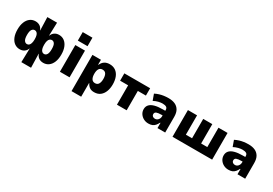

<svg xmlns="http://www.w3.org/2000/svg" viewBox="47 -1861 4487 3151"><g transform="rotate(30 2290.5 -285.5)"><path d="M373 180 380 -81H377Q363 -39 327.5 -14Q292 11 241 11Q185 11 141.5 -21Q98 -53 74 -112Q50 -171 50 -254Q50 -337 74 -395.5Q98 -454 141 -486Q184 -518 242 -518Q291 -518 326.5 -494Q362 -470 377 -426H381L373 -674H557L549 -426H553Q569 -470 604.5 -494Q640 -518 688 -518Q746 -518 789 -486Q832 -454 856 -395Q880 -336 880 -254Q880 -171 856 -112Q832 -53 789 -21Q746 11 689 11Q637 11 602.5 -14Q568 -39 554 -81H550L557 180ZM303 -122Q324 -122 340.5 -135.5Q357 -149 366.5 -178.5Q376 -208 376 -254Q376 -302 366.5 -330.5Q357 -359 340.5 -372Q324 -385 303 -385Q270 -385 250 -355Q230 -325 230 -254Q230 -184 250.5 -153Q271 -122 303 -122ZM627 -122Q660 -122 679.5 -153Q699 -184 699 -254Q699 -325 679.5 -355Q660 -385 627 -385Q607 -385 590 -372Q573 -359 563.5 -330.5Q554 -302 554 -254Q554 -207 563.5 -178Q573 -149 589.5 -135.5Q606 -122 627 -122Z M999 -590V-751H1183V-590ZM1000 0V-506H1183V0Z M1324 180V-507H1485V-414H1490Q1514 -467 1553.5 -492Q1593 -517 1649 -517Q1716 -517 1762.5 -483.5Q1809 -450 1832.5 -390.5Q1856 -331 1856 -253Q1856 -179 1833.5 -119.5Q1811 -60 1766 -24.5Q1721 11 1651 11Q1597 11 1564 -13.5Q1531 -38 1512 -78H1507V180ZM1592 -125Q1636 -125 1656.5 -159.5Q1677 -194 1677 -254Q1677 -315 1656.5 -348Q1636 -381 1591 -381Q1546 -381 1525.5 -347.5Q1505 -314 1505 -254Q1505 -194 1526 -159.5Q1547 -125 1592 -125Z M2081 0V-367H1929V-506H2418V-367H2265V0Z M2679 11Q2630 11 2588.5 -11Q2547 -33 2522 -71Q2497 -109 2497 -157Q2497 -207 2527 -241Q2557 -275 2618.5 -292.5Q2680 -310 2775 -310H2839V-222H2796Q2765 -222 2742.5 -219Q2720 -216 2704.5 -210Q2689 -204 2681.5 -192.5Q2674 -181 2674 -163Q2674 -140 2691.5 -125.5Q2709 -111 2737 -111Q2758 -111 2776.5 -123Q2795 -135 2806.5 -156.5Q2818 -178 2818 -207V-322Q2818 -361 2793.5 -376Q2769 -391 2721 -391Q2687 -391 2645.5 -381Q2604 -371 2557 -347L2516 -461Q2555 -481 2594 -493Q2633 -505 2675 -511Q2717 -517 2764 -517Q2835 -517 2886.5 -494Q2938 -471 2966.5 -422.5Q2995 -374 2995 -296V0H2849V-98H2842Q2825 -63 2803.5 -38.5Q2782 -14 2752.5 -1.5Q2723 11 2679 11Z M3134 0V-506H3307V-139H3424V-506H3596V-139H3713V-506H3885V0Z M4195 11Q4146 11 4104.5 -11Q4063 -33 4038 -71Q4013 -109 4013 -157Q4013 -207 4043 -241Q4073 -275 4134.5 -292.5Q4196 -310 4291 -310H4355V-222H4312Q4281 -222 4258.5 -219Q4236 -216 4220.5 -210Q4205 -204 4197.5 -192.5Q4190 -181 4190 -163Q4190 -140 4207.5 -125.5Q4225 -111 4253 -111Q4274 -111 4292.5 -123Q4311 -135 4322.5 -156.5Q4334 -178 4334 -207V-322Q4334 -361 4309.5 -376Q4285 -391 4237 -391Q4203 -391 4161.5 -381Q4120 -371 4073 -347L4032 -461Q4071 -481 4110 -493Q4149 -505 4191 -511Q4233 -517 4280 -517Q4351 -517 4402.5 -494Q4454 -471 4482.5 -422.5Q4511 -374 4511 -296V0H4365V-98H4358Q4341 -63 4319.5 -38.5Q4298 -14 4268.5 -1.5Q4239 11 4195 11Z"/></g></svg>

Font: Nunito Sans 7pt SemiCondensed Black
Style: Regular
Weight: 900
Width: 4
Designer: Vernon Adams
Foundry: Vernon Adams
Version: Version 3.101;gftools[0.9.27]